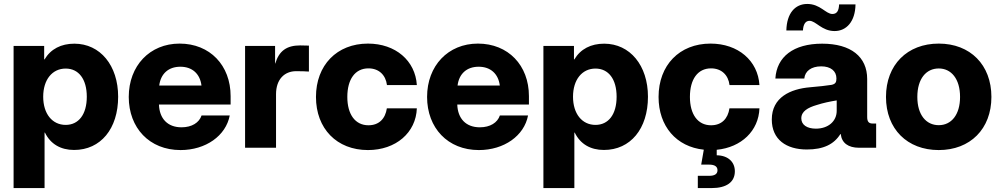

<svg xmlns="http://www.w3.org/2000/svg" viewBox="-20 -748 5066 972"><path d="M48.8 204.1H205.6V-76.7H207.5C235.4 -19 287.1 11.2 355 11.2C489.7 11.2 578.1 -96.2 578.1 -258.3C578.1 -416.5 487.3 -526.9 356.4 -526.9C289.6 -526.9 236.8 -500 205.6 -447.3H203.6V-515.6H48.8ZM312.5 -115.7C244.6 -115.7 198.7 -171.9 198.7 -258.3C198.7 -344.7 244.6 -400.9 312.5 -400.9C377.9 -400.9 419.4 -348.1 419.4 -258.3C419.4 -168.5 377.9 -115.7 312.5 -115.7Z M894 11.7C1021.5 11.7 1123.5 -60.5 1143.1 -163.6H1000.5C988.3 -127 951.2 -103.5 898.9 -103.5C828.1 -103.5 787.1 -147.9 784.7 -218.8H1147.5V-261.2C1147.5 -417.5 1042.5 -527.3 889.2 -527.3C738.3 -527.3 631.8 -415 631.8 -257.3C631.8 -100.6 736.3 11.7 894 11.7ZM786.1 -314.9C793.5 -374.5 832.5 -410.2 893.1 -410.2C953.1 -410.2 992.7 -374.5 1000 -314.9Z M1220.7 0H1377.4V-271C1377.4 -346.2 1419.9 -387.7 1479.5 -387.7C1503.9 -387.7 1532.7 -386.7 1543.9 -385.7V-517.1C1531.2 -517.6 1517.1 -518.1 1499.5 -518.1C1431.2 -518.1 1392.6 -490.2 1373.5 -426.3H1372.6V-515.6H1220.7Z M1842.8 11.7C1984.4 11.7 2085.9 -76.7 2090.3 -199.7H1938.5C1930.7 -147 1898.9 -113.8 1845.2 -113.8C1778.3 -113.8 1738.3 -168.9 1738.3 -257.3C1738.3 -346.7 1777.8 -401.9 1845.2 -401.9C1898.4 -401.9 1932.6 -368.2 1939 -317.4H2090.3C2082.5 -440.9 1982.4 -527.3 1842.8 -527.3C1685.1 -527.3 1579.6 -417.5 1579.6 -257.3C1579.6 -97.2 1684.6 11.7 1842.8 11.7Z M2404.3 11.7C2531.7 11.7 2633.8 -60.5 2653.3 -163.6H2510.7C2498.5 -127 2461.4 -103.5 2409.2 -103.5C2338.4 -103.5 2297.4 -147.9 2294.9 -218.8H2657.7V-261.2C2657.7 -417.5 2552.7 -527.3 2399.4 -527.3C2248.5 -527.3 2142.1 -415 2142.1 -257.3C2142.1 -100.6 2246.6 11.7 2404.3 11.7ZM2296.4 -314.9C2303.7 -374.5 2342.8 -410.2 2403.3 -410.2C2463.4 -410.2 2502.9 -374.5 2510.3 -314.9Z M2731 204.1H2887.7V-76.7H2889.6C2917.5 -19 2969.2 11.2 3037.1 11.2C3171.9 11.2 3260.3 -96.2 3260.3 -258.3C3260.3 -416.5 3169.4 -526.9 3038.6 -526.9C2971.7 -526.9 2918.9 -500 2887.7 -447.3H2885.7V-515.6H2731ZM2994.6 -115.7C2926.8 -115.7 2880.9 -171.9 2880.9 -258.3C2880.9 -344.7 2926.8 -400.9 2994.6 -400.9C3060.1 -400.9 3101.6 -348.1 3101.6 -258.3C3101.6 -168.5 3060.1 -115.7 2994.6 -115.7Z M3512.7 204.1H3583C3656.7 204.1 3700.2 174.8 3700.2 119.1C3700.2 72.8 3667 39.1 3608.4 38.1V10.3C3733.4 -2 3820.8 -85.9 3824.7 -199.7H3672.9C3665 -147 3633.3 -113.8 3579.6 -113.8C3512.7 -113.8 3472.7 -168.9 3472.7 -257.3C3472.7 -346.7 3512.2 -401.9 3579.6 -401.9C3632.8 -401.9 3667 -368.2 3673.3 -317.4H3824.7C3816.9 -440.9 3716.8 -527.3 3577.1 -527.3C3419.4 -527.3 3314 -417.5 3314 -257.3C3314 -108.9 3403.8 -4.9 3543 9.8L3529.8 85.4H3570.3C3598.1 85.4 3612.3 95.2 3612.3 113.8C3612.3 132.8 3598.1 142.1 3570.3 142.1H3512.7Z M4064.5 8.8C4148.9 8.8 4202.1 -17.6 4234.4 -69.3H4236.3C4241.2 -24.4 4273.9 0 4329.1 0H4415.5V-122.6H4397.9C4378.4 -122.6 4370.1 -131.8 4370.1 -155.8V-348.1C4370.1 -460.4 4288.1 -526.9 4142.1 -526.9C3996.1 -526.9 3912.1 -460 3905.3 -350.6H4051.8C4055.2 -387.7 4086.9 -412.1 4137.2 -412.1C4185.1 -412.1 4214.4 -388.7 4214.4 -351.1C4214.4 -332.5 4210.4 -322.8 4189.5 -318.4C4167.5 -314.5 4124.5 -310.1 4080.6 -306.2C3981.9 -297.9 3887.2 -255.4 3887.2 -143.1C3887.2 -41 3961.4 8.8 4064.5 8.8ZM4110.4 -96.7C4065.9 -96.7 4036.6 -115.7 4036.6 -148.9C4036.6 -184.1 4069.3 -203.1 4114.3 -216.3C4149.4 -227.5 4180.7 -233.9 4215.8 -239.7V-187C4215.8 -133.8 4172.4 -96.7 4110.4 -96.7ZM4205.1 -590.8C4265.1 -590.8 4309.6 -638.7 4311 -725.6H4228C4226.6 -693.8 4217.3 -677.2 4193.8 -677.2C4160.6 -677.2 4132.3 -728 4066.9 -728C4004.9 -728 3962.9 -680.7 3960.9 -593.8H4044.9C4046.4 -623.5 4057.1 -642.6 4078.1 -642.6C4110.4 -642.6 4140.1 -590.8 4205.1 -590.8Z M4732.4 11.7C4891.6 11.7 4999 -95.2 4999 -257.3C4999 -419.9 4891.6 -527.3 4732.4 -527.3C4573.2 -527.3 4465.3 -419.9 4465.3 -257.3C4465.3 -94.7 4573.2 11.7 4732.4 11.7ZM4732.4 -114.3C4668.5 -114.3 4624 -166.5 4624 -257.3C4624 -349.1 4668.5 -401.4 4732.4 -401.4C4795.9 -401.4 4840.3 -348.6 4840.3 -257.3C4840.3 -166.5 4795.9 -114.3 4732.4 -114.3Z"/></svg>

Font: Raveo Display
Style: Bold
Weight: 700
Designer: Jakub Foglar, Rasmus Andersson (Inter)
Foundry: Jakubfoglar.com
Version: Version 1.100;Glyphs 3.2.3 (3260)